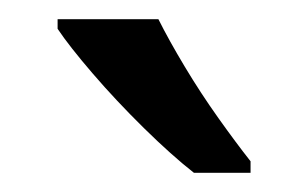

<svg xmlns="http://www.w3.org/2000/svg" viewBox="-20 -786 321 200"><path d="M145 -766Q156 -744 172.5 -716.5Q189 -689 207.5 -663Q226 -637 241 -618V-606H182Q159 -624 130 -652.5Q101 -681 76.5 -709.5Q52 -738 40 -756V-766Z"/></svg>

Font: Noto Sans Manichaean
Style: Regular
Weight: 400
Designer: Monotype Design Team
Foundry: Monotype Imaging Inc.
Version: Version 2.005; ttfautohint (v1.8.4.7-5d5b)